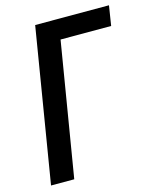

<svg xmlns="http://www.w3.org/2000/svg" viewBox="-111 -811 718 887"><g transform="rotate(-15 248.0 -367.5)"><path d="M22 0 143 -735H496L481 -640H239L133 0Z"/></g></svg>

Font: Iosevka QP
Style: Bold Italic
Weight: 700
Italic angle: -9°
Designer: Belleve Invis
Foundry: Belleve Invis
Version: Version 20.0.0; ttfautohint (v1.8.4)